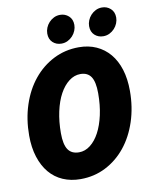

<svg xmlns="http://www.w3.org/2000/svg" viewBox="-93 -913 786 994"><g transform="rotate(-10 300.0 -416.0)"><path d="M250 12Q199 12 157.5 -6Q116 -24 87 -58.5Q58 -93 42 -143Q26 -193 26 -256Q26 -342 50.5 -416.5Q75 -491 119.5 -545.5Q164 -600 225 -631Q286 -662 358 -662Q409 -662 450 -643.5Q491 -625 520 -590.5Q549 -556 564.5 -506.5Q580 -457 580 -394Q580 -308 555.5 -233.5Q531 -159 487 -104.5Q443 -50 382.5 -19Q322 12 250 12ZM266 -126Q298 -126 325.5 -147.5Q353 -169 373 -206.5Q393 -244 404.5 -296Q416 -348 416 -410Q416 -470 398 -497Q380 -524 342 -524Q310 -524 282 -502.5Q254 -481 233.5 -443.5Q213 -406 201.5 -353.5Q190 -301 190 -240Q190 -180 208.5 -153Q227 -126 266 -126ZM274 -696Q247 -696 228.5 -713Q210 -730 210 -760Q210 -775 216 -790Q222 -805 233 -817Q244 -829 259 -836.5Q274 -844 292 -844Q318 -844 337 -827Q356 -810 356 -780Q356 -765 350 -750Q344 -735 333 -723Q322 -711 307 -703.5Q292 -696 274 -696ZM494 -696Q467 -696 448.5 -713Q430 -730 430 -760Q430 -775 436 -790Q442 -805 453 -817Q464 -829 479 -836.5Q494 -844 512 -844Q538 -844 557 -827Q576 -810 576 -780Q576 -765 570 -750Q564 -735 553 -723Q542 -711 527 -703.5Q512 -696 494 -696Z"/></g></svg>

Font: Source Code Pro Black
Style: Italic
Weight: 900
Italic angle: -11°
Monospace: yes
Designer: Paul D. Hunt, Teo Tuominen
Foundry: Adobe Systems Incorporated
Version: Version 1.050;PS 1.000;hotconv 16.6.51;makeotf.lib2.5.65220